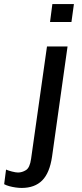

<svg xmlns="http://www.w3.org/2000/svg" viewBox="-116 -740 402 946"><path d="M-9.2 186Q-23.5 186 -39.8 183.6Q-56 181.2 -70.6 177.2Q-85.2 173.2 -95.5 167.5L-86.2 95.5Q-75.2 100.5 -56.8 105.2Q-38.2 110 -27.2 110Q-7.2 110 12 98.1Q31.2 86.2 37.2 42.2L115.5 -511H216.8L140.5 31.5Q128.8 112 91.9 149Q55 186 -9.2 186ZM130.5 -631.5 142 -720H248.2L236 -631.5Z"/></svg>

Font: Chivo Medium
Style: Italic
Weight: 500
Italic angle: -8.05°
Designer: Hector Gatti
Foundry: Omnibus-Type
Version: Version 2.002